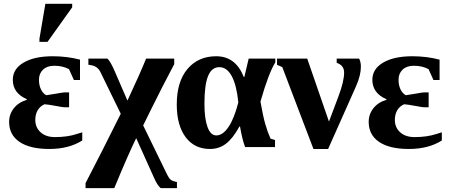

<svg xmlns="http://www.w3.org/2000/svg" viewBox="-20 -763 2332 996"><path d="M406.7 -34.2Q337.4 9.8 235.8 9.8Q135.3 9.8 81.3 -26.9Q27.3 -63.5 27.3 -130.9Q27.3 -170.4 51.8 -201.4Q76.2 -232.4 119.1 -245.1V-248.5Q46.4 -279.8 46.4 -349.1Q46.4 -405.3 102.3 -438.2Q158.2 -471.2 253.9 -471.2Q328.6 -471.2 395 -453.6V-348.1H363.3L337.9 -404.3Q305.2 -421.9 261.2 -421.9Q224.6 -421.9 203.4 -401.9Q182.1 -381.8 182.1 -349.1Q182.1 -320.8 192.4 -299.6Q202.6 -278.3 219.7 -269L272 -277.3Q307.6 -283.7 313.5 -283.7H338.4V-206.5H313.5Q306.6 -206.5 270.5 -213.4Q228 -221.2 211.4 -222.2Q187.5 -211.9 175.3 -190.7Q163.1 -169.4 163.1 -140.6Q163.1 -101.6 190.7 -76.7Q218.3 -51.8 265.1 -51.8Q330.1 -51.8 378.4 -67.9L406.7 -76.7ZM184.6 -545.9V-562L215.3 -743.2H354.5V-725.1L226.6 -545.9Z M423.8 187Q465.8 106.9 510.7 17.8Q555.7 -71.3 606.4 -172.9L501 -389.2Q486.8 -418 455.6 -424.3L438.5 -427.2V-459H537.1Q551.3 -446.8 572.3 -399.9L641.1 -241.2Q708.5 -385.3 737.8 -459H883.8V-430.2Q818.8 -307.6 760.7 -189.5L722.7 -112.3L847.2 143.1Q856 161.1 865.2 168.9Q874.5 176.8 897.9 181.2V212.9H813.5Q795.9 198.7 777.3 155.3L686.5 -46.4Q645.5 37.1 572.8 212.9H423.8Z M1069.3 9.8Q988.8 9.8 942.9 -51.5Q897 -112.8 897 -221.2Q897 -339.4 952.6 -405.3Q1008.3 -471.2 1101.6 -471.2Q1202.1 -471.2 1244.6 -363.8H1247.6L1270 -459H1408.2V-439.5Q1373 -382.8 1331.1 -235.8Q1344.2 -161.6 1355.7 -120.8Q1367.2 -80.1 1383.3 -43.9L1406.7 -36.6V0H1251.5Q1236.3 -40 1225.1 -106.9H1222.2Q1187.5 -43.9 1151.6 -17.1Q1115.7 9.8 1069.3 9.8ZM1117.7 -414.6Q1078.1 -414.6 1059.3 -368.4Q1040.5 -322.3 1040.5 -224.6Q1040.5 -147.9 1056.4 -104.2Q1072.3 -60.5 1102.1 -60.5Q1135.3 -60.5 1164.8 -103.5Q1194.3 -146.5 1216.3 -231.4Q1207.5 -320.8 1182.4 -367.7Q1157.2 -414.6 1117.7 -414.6Z M1606 9.8 1444.3 -415 1417 -426.8V-459H1573.7L1686.5 -132.3L1735.4 -262.2Q1765.1 -340.8 1765.1 -386.7Q1765.1 -424.3 1726.6 -437V-459H1842.8Q1852.1 -442.9 1852.1 -416.5Q1852.1 -373 1827.1 -315.9L1682.1 9.8Z M2272 -34.2Q2202.6 9.8 2101.1 9.8Q2000.5 9.8 1946.5 -26.9Q1892.6 -63.5 1892.6 -130.9Q1892.6 -170.4 1917 -201.4Q1941.4 -232.4 1984.4 -245.1V-248.5Q1911.6 -279.8 1911.6 -349.1Q1911.6 -405.3 1967.5 -438.2Q2023.4 -471.2 2119.1 -471.2Q2193.8 -471.2 2260.3 -453.6V-348.1H2228.5L2203.1 -404.3Q2170.4 -421.9 2126.5 -421.9Q2089.8 -421.9 2068.6 -401.9Q2047.4 -381.8 2047.4 -349.1Q2047.4 -320.8 2057.6 -299.6Q2067.9 -278.3 2085 -269L2137.2 -277.3Q2172.9 -283.7 2178.7 -283.7H2203.6V-206.5H2178.7Q2171.9 -206.5 2135.7 -213.4Q2093.3 -221.2 2076.7 -222.2Q2052.7 -211.9 2040.5 -190.7Q2028.3 -169.4 2028.3 -140.6Q2028.3 -101.6 2055.9 -76.7Q2083.5 -51.8 2130.4 -51.8Q2195.3 -51.8 2243.7 -67.9L2272 -76.7Z"/></svg>

Font: Liberation Serif
Style: Bold
Weight: 700
Designer: Steve Matteson
Foundry: Ascender Corporation
Version: Version 2.1.5